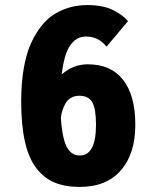

<svg xmlns="http://www.w3.org/2000/svg" viewBox="-20 -726 610 757"><path d="M326 -472.5Q417.5 -472.5 465.5 -411Q513.5 -349.5 513.5 -234Q513.5 -119.5 456.5 -54.2Q399.5 11 294.5 11Q237 11 195.5 -6.2Q154 -23.5 123.8 -62.2Q93.5 -101 78.5 -166.8Q63.5 -232.5 63.5 -326.5Q63.5 -397.5 73.5 -455.8Q83.5 -514 102 -554.8Q120.5 -595.5 144.8 -625.5Q169 -655.5 198.8 -672.8Q228.5 -690 259.5 -698Q290.5 -706 324.5 -706Q387 -706 426.8 -685.8Q466.5 -665.5 484.5 -642.5L400 -542Q368.5 -582 319 -582Q281 -582 256.8 -547Q232.5 -512 223.5 -432.5Q268 -472.5 326 -472.5ZM292 -348.5Q273.5 -348.5 259.2 -339.8Q245 -331 237.2 -316.5Q229.5 -302 225.5 -288.8Q221.5 -275.5 220 -261.5Q223 -216 230 -185.2Q237 -154.5 247.5 -139.5Q258 -124.5 269 -118.8Q280 -113 294.5 -113Q358.5 -113 358.5 -234Q358.5 -297 343.8 -322.8Q329 -348.5 292 -348.5Z"/></svg>

Font: League Mono Narrow ExtraBold
Style: Regular
Weight: 800
Width: 3
Designer: Tyler Finck
Foundry: The League of Moveable Type / Tyler Finck
Version: Version 2.210